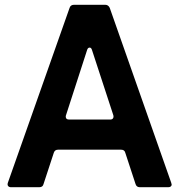

<svg xmlns="http://www.w3.org/2000/svg" viewBox="-20 -783 750 803"><path d="M26 0Q18 0 14 -5Q10 -10 13 -19L271 -750Q275 -763 290 -763H420Q433 -763 439 -750L696 -19L698 -11Q698 -6 694 -3Q690 0 684 0H565Q551 0 547 -13L504 -144Q501 -157 486 -157H223Q209 -157 205 -144L162 -13Q159 0 144 0ZM441 -283Q449 -283 452.5 -288Q456 -293 454 -301L365 -573Q362 -584 355 -584Q347 -584 344 -573L256 -301Q255 -299 255 -295Q255 -283 269 -283Z"/></svg>

Font: Open Sauce Two
Style: Bold
Weight: 700
Designer: Alfredo Marco Pradil
Foundry: Creative Sauce Fz LLC
Version: Version 1.477